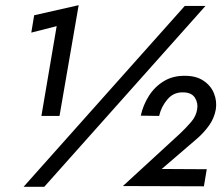

<svg xmlns="http://www.w3.org/2000/svg" viewBox="-20 -722 864 742"><path d="M101 -596 112 -663 284 -702 210 -274H140L199 -621ZM694 -699H774L151 0H71ZM455 -3 677 -207Q699 -228 718.5 -250.5Q738 -273 742 -300Q746 -324 733.5 -344Q721 -364 690 -365Q652 -367 627.5 -338.5Q603 -310 595 -274L524 -275Q533 -316 555.5 -351.5Q578 -387 613.5 -408.5Q649 -430 696 -429Q738 -429 766.5 -410Q795 -391 807 -361Q819 -331 814 -299Q808 -265 787.5 -236.5Q767 -208 740 -185L605 -69L779 -68L768 -2Z"/></svg>

Font: Jost* Medium
Style: Italic
Weight: 500
Italic angle: -10°
Version: Version 3.7